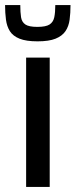

<svg xmlns="http://www.w3.org/2000/svg" viewBox="-33 -737 298 757"><path d="M70 0V-510H163V0ZM115 -574Q70 -574 44 -584.5Q18 -595 6 -614Q-6 -633 -9.5 -659.5Q-13 -686 -13 -717H47Q47 -688 50 -669Q53 -650 67 -640.5Q81 -631 114 -631Q148 -631 162.5 -640.5Q177 -650 181 -669Q185 -688 185 -717H245Q245 -686 241.5 -659.5Q238 -633 225 -614Q212 -595 186 -584.5Q160 -574 115 -574Z"/></svg>

Font: Saira SemiCondensed Medium
Style: Regular
Weight: 500
Width: 4
Designer: Hector Gatti with collaboration of the Omnibus-Type team
Foundry: Omnibus-Type
Version: Version 1.101